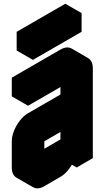

<svg xmlns="http://www.w3.org/2000/svg" viewBox="-20 -955 560 1026"><path d="M130 -490 390 -640Q424 -660 450 -645Q476 -630 476 -590V-110L390 -60V-160Q390 -134 378 -104Q366 -74 346 -48.5Q326 -23 303 -10L217 40Q182 60 156 45Q130 30 130 -10V-150Q130 -177 142 -206.5Q154 -236 174 -261.5Q194 -287 217 -300L390 -400V-540L130 -390ZM156 -735 416 -885V-785L156 -635ZM217 -60 390 -160V-300L217 -200ZM390 -540V-400L303 -450V-590ZM390 -160V-60L303 -110V-210ZM390 -300V-160L303 -210V-350ZM390 -160 217 -60 130 -110 303 -210ZM390 -400 217 -300Q194 -287 174 -261.5Q154 -236 142 -206.5Q130 -177 130 -150V-10Q130 30 156 45L69 -5Q43 -20 43 -60V-200Q43 -227 55 -256.5Q67 -286 87 -311.5Q107 -337 130 -350L303 -450ZM450 -645Q424 -660 390 -640L130 -490L43 -540L303 -690Q338 -710 364 -695ZM130 -490V-390L43 -440V-540ZM416 -885 156 -735 69 -785 329 -935ZM156 -735V-635L69 -685V-785Z"/></svg>

Font: Nabla
Style: Regular
Weight: 400
Designer: Arthur Reinders Folmer
Foundry: Typearture
Version: Version 1.002